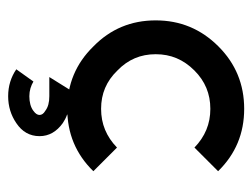

<svg xmlns="http://www.w3.org/2000/svg" viewBox="-94 -380 619 471"><g transform="rotate(90 215.5 -144.5)"><path d="M247 0C307 0 358 -21 400 -64L342 -122C315 -96 284 -83 247 -83C210 -83 179 -96 153 -123C126 -149 113 -180 113 -217C113 -254 126 -285 153 -312C179 -338 210 -351 247 -351C284 -351 315 -338 342 -312L400 -370C358 -413 307 -434 247 -434C187 -434 136 -413 94 -371C51 -328 30 -277 30 -217C30 -157 51 -106 94 -64C136 -21 187 0 247 0ZM216 145C241 145 263 138 282 125C303 111 314 92 314 68C314 45 303 26 282 11C276 7 269 3 260 0H264L202 -9L169 44H216C231 44 243 47 252 54C259 58 262 63 262 68C262 73 259 78 252 83C243 90 230 93 216 93C202 93 190 89 180 83L150 125C169 138 191 145 216 145Z"/></g></svg>

Font: Kunika
Style: Regular
Weight: 400
Designer: Leo Kuroshita
Foundry: kurogedelic
Version: Version 1.000;PS 001.000;hotconv 1.0.88;makeotf.lib2.5.64775